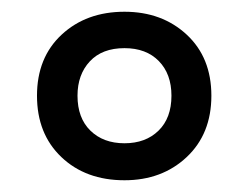

<svg xmlns="http://www.w3.org/2000/svg" viewBox="-20 -743 424 327"><path d="M192 -436Q126 -436 84.5 -475.5Q43 -515 43 -580Q43 -645 85 -684Q127 -723 192 -723Q256 -723 298 -684Q340 -645 340 -580Q340 -515 298 -475.5Q256 -436 192 -436ZM192 -499Q228 -499 250 -520.5Q272 -542 272 -580Q272 -617 250.5 -639Q229 -661 192 -661Q154 -661 133 -638.5Q112 -616 112 -580Q112 -542 134 -520.5Q156 -499 192 -499Z"/></svg>

Font: Noto Sans Gurmukhi Condensed Medium
Style: Regular
Weight: 500
Width: 3
Designer: Jelle Bosma - Monotype Design Team
Foundry: Monotype Imaging Inc.
Version: Version 2.004; ttfautohint (v1.8.4.7-5d5b)